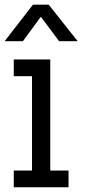

<svg xmlns="http://www.w3.org/2000/svg" viewBox="-58 -789 386 809"><path d="M0 -70.5H76.9V-467.9H0V-538.5H153.8V-70.5H230.8V0H0ZM112.8 -716.7 38.5 -615.4H-38.5L80.8 -769.2H147.4L269.2 -615.4H191L115.4 -716.7Z"/></svg>

Font: Slabo 13px
Style: Regular
Weight: 400
Designer: John Hudson
Foundry: Tiro Typeworks Ltd.
Version: Version 1.02 Build 005a